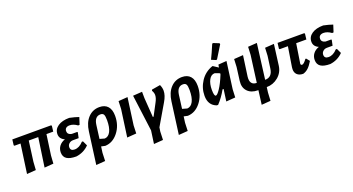

<svg xmlns="http://www.w3.org/2000/svg" viewBox="-56 -1470 4403 2395"><g transform="rotate(-20 2146.0 -272.0)"><path d="M61 4 115 -381H34L27 -390L36 -464H550L558 -456L549 -381H459L421 -110L414 -5L294 4L350 -381H224L188 -112L181 -5Z M715 9Q630 9 589 -18.5Q548 -46 548 -104Q548 -152 575.5 -188Q603 -224 653 -241Q587 -270 587 -332Q587 -397 643.5 -435.5Q700 -474 795 -474Q867 -459 917 -441L887 -348L868 -347Q816 -385 766 -385Q736 -385 719 -371Q702 -357 702 -330Q702 -285 756 -275H830L834 -267L819 -196H744Q713 -196 691.5 -176.5Q670 -157 670 -129Q670 -80 725 -80Q787 -80 841 -140H856L886 -76Q818 -5 715 9Z M911 194 968 -232Q982 -343 1042.5 -407.5Q1103 -472 1193 -472Q1265 -472 1303.5 -428.5Q1342 -385 1342 -302Q1342 -176 1271 -86Q1200 4 1099 8L1047 -3L1036 77L1032 185ZM1083 -275 1060 -98 1124 -80Q1174 -83 1201.5 -136.5Q1229 -190 1229 -285Q1229 -341 1217.5 -361.5Q1206 -382 1174 -382Q1097 -382 1083 -275Z M1567 -469 1518 -112 1514 -5 1391 4 1441 -356 1445 -460Z M1999 -471Q2018 -430 2018 -391Q2018 -328 1972 -251L1812 22L1804 75L1800 185L1677 194L1701 22L1638 -461L1760 -469L1761 -384L1779 -128H1789L1871 -283Q1900 -336 1900 -376Q1900 -406 1881 -438L1886 -452Z M2007 194 2064 -232Q2078 -343 2138.5 -407.5Q2199 -472 2289 -472Q2361 -472 2399.5 -428.5Q2438 -385 2438 -302Q2438 -176 2367 -86Q2296 4 2195 8L2143 -3L2132 77L2128 185ZM2179 -275 2156 -98 2220 -80Q2270 -83 2297.5 -136.5Q2325 -190 2325 -285Q2325 -341 2313.5 -361.5Q2302 -382 2270 -382Q2193 -382 2179 -275Z M2787 -732 2799 -738 2876 -707 2879 -694Q2857 -656 2778 -530L2766 -524L2705 -550Q2740 -620 2787 -732ZM2578 9Q2475 -29 2475 -154Q2475 -258 2533 -346Q2591 -434 2692 -469H2698L2765 -425L2771 -462L2881 -470L2833 -112L2828 -5L2706 4L2728 -154H2714Q2661 -59 2596 9ZM2586 -194Q2586 -109 2610 -109Q2629 -109 2669.5 -169.5Q2710 -230 2753 -337L2755 -353L2690 -377Q2642 -377 2614 -325.5Q2586 -274 2586 -194Z M3123 8Q3037 8 2988.5 -43Q2940 -94 2951 -179L2974 -356L2979 -460L3100 -468L3062 -197Q3055 -140 3076 -112Q3097 -84 3141 -84H3143L3190 -439L3195 -544L3314 -552L3254 -84Q3349 -84 3363 -195L3385 -356L3390 -460L3510 -468L3474 -191Q3462 -103 3395 -47.5Q3328 8 3242 8L3233 77L3227 185L3107 194L3131 8Z M3727 8Q3676 8 3647.5 -18.5Q3619 -45 3620 -91L3622 -117L3664 -381H3555L3548 -390L3557 -464H3910L3918 -456L3909 -381H3774L3736 -136L3734 -123Q3734 -103 3753 -103Q3775 -103 3815 -158H3825L3860 -115Q3828 -61 3797 -32Q3766 -3 3727 8Z M4086 9Q4001 9 3960 -18.5Q3919 -46 3919 -104Q3919 -152 3946.5 -188Q3974 -224 4024 -241Q3958 -270 3958 -332Q3958 -397 4014.5 -435.5Q4071 -474 4166 -474Q4238 -459 4288 -441L4258 -348L4239 -347Q4187 -385 4137 -385Q4107 -385 4090 -371Q4073 -357 4073 -330Q4073 -285 4127 -275H4201L4205 -267L4190 -196H4115Q4084 -196 4062.5 -176.5Q4041 -157 4041 -129Q4041 -80 4096 -80Q4158 -80 4212 -140H4227L4257 -76Q4189 -5 4086 9Z"/></g></svg>

Font: Alegreya Sans SC
Style: Bold Italic
Weight: 700
Italic angle: -7°
Designer: Juan Pablo del Peral
Foundry: Huerta Tipografica
Version: Version 2.007